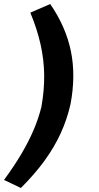

<svg xmlns="http://www.w3.org/2000/svg" viewBox="-38 -741 491 956"><path d="M66 195 -18 155Q34 84 69.5 23.5Q105 -37 129 -93Q153 -149 168 -208Q183 -292 182 -368Q181 -444 164 -520Q147 -596 113 -678L212 -721Q290 -608 315 -486Q340 -364 313 -222Q296 -147 264.5 -78Q233 -9 184.5 58Q136 125 66 195Z"/></svg>

Font: Nunito Sans 10pt Expanded
Style: Bold Italic
Weight: 700
Width: 7
Italic angle: -9°
Designer: Vernon Adams
Foundry: Vernon Adams
Version: Version 3.101;gftools[0.9.27]